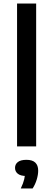

<svg xmlns="http://www.w3.org/2000/svg" viewBox="-20 -828 301 1086"><path d="M76.5 0V-808H184.5V0ZM97.5 238Q112 207.5 117 185.8Q122 164 122 142.5L139.5 167.5H130.5Q96.5 167.5 80.8 154.8Q65 142 65 121.5Q65 101 81 88.5Q97 76 129.5 76Q163.5 76 179.8 91.8Q196 107.5 196 137Q196 160 187.8 187.5Q179.5 215 164.5 238Z"/></svg>

Font: Encode Sans SemiExpanded Medium
Style: Regular
Weight: 500
Width: 6
Designer: Multiple Designers
Foundry: Impallari Type
Version: Version 3.002